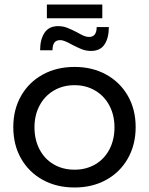

<svg xmlns="http://www.w3.org/2000/svg" viewBox="-20 -829 661 852"><path d="M582 -265Q582 -187 547.5 -126Q513 -65 451.5 -31Q390 3 311 3Q231 3 169.5 -31Q108 -65 73.5 -125.5Q39 -186 39 -265Q39 -343 73.5 -403.5Q108 -464 169.5 -498Q231 -532 311 -532Q390 -532 451.5 -498Q513 -464 547.5 -403.5Q582 -343 582 -265ZM133 -264Q133 -209 155.5 -166Q178 -123 218.5 -99.5Q259 -76 311 -76Q362 -76 402.5 -99.5Q443 -123 465.5 -166Q488 -209 488 -264Q488 -318 465.5 -360.5Q443 -403 402.5 -427Q362 -451 311 -451Q259 -451 218.5 -427Q178 -403 155.5 -360.5Q133 -318 133 -264ZM384 -603Q362 -603 343 -610.5Q324 -618 299 -631Q264 -651 248 -651Q229 -651 221 -639.5Q213 -628 213 -606H158Q158 -654 177.5 -683.5Q197 -713 238 -713Q259 -713 277.5 -706Q296 -699 323 -685Q340 -675 352 -670Q364 -665 375 -665Q409 -665 409 -709H463Q463 -661 444 -632Q425 -603 384 -603ZM188 -809H434V-748H188Z"/></svg>

Font: Montserrat
Style: Regular
Weight: 400
Designer: Julieta Ulanovsky
Foundry: Julieta Ulanovsky
Version: Version 6.001